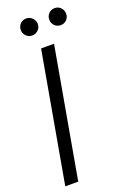

<svg xmlns="http://www.w3.org/2000/svg" viewBox="-165 -922 643 975"><g transform="rotate(-20 156.5 -434.5)"><path d="M9 0 133 -700H203L79 0ZM114 -777Q95 -777 81.5 -790.5Q68 -804 68 -823Q68 -842 81 -855.5Q94 -869 114 -869Q133 -869 146.5 -855Q160 -841 160 -823Q160 -803 146 -790Q132 -777 114 -777ZM268 -777Q248 -777 235 -790.5Q222 -804 222 -823Q222 -842 235 -855.5Q248 -869 268 -869Q287 -869 300 -855Q313 -841 313 -823Q313 -803 300 -790Q287 -777 268 -777Z"/></g></svg>

Font: DM Sans 36pt Light
Style: Italic
Weight: 300
Italic angle: -10°
Designer: Colophon Foundry, Jonny Pinhorn
Foundry: Colophon Foundry
Version: Version 4.004;gftools[0.9.30]